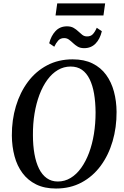

<svg xmlns="http://www.w3.org/2000/svg" viewBox="-20 -1103 730 1134"><path d="M310.5 10.5Q242.5 10.5 193.5 -13.8Q144.5 -38 112.8 -80.8Q81 -123.5 65.8 -180.5Q50.5 -237.5 50 -302.5Q49.5 -394.5 74 -476Q98.5 -557.5 145 -619.8Q191.5 -682 258.2 -717.2Q325 -752.5 409 -752.5Q477.5 -752.5 526.5 -728.2Q575.5 -704 606.8 -661Q638 -618 653 -562Q668 -506 668.5 -442.5Q669 -350.5 645 -268.5Q621 -186.5 574.8 -123.8Q528.5 -61 461.8 -25.2Q395 10.5 310.5 10.5ZM321.5 -31Q362.5 -31 397.2 -52Q432 -73 459.2 -111Q486.5 -149 505.8 -200.2Q525 -251.5 534.8 -312.2Q544.5 -373 544.5 -439.5Q544 -500.5 535.5 -550Q527 -599.5 509.2 -635.5Q491.5 -671.5 464 -690.8Q436.5 -710 397 -710Q356.5 -710 321.8 -689.5Q287 -669 259.8 -631.8Q232.5 -594.5 213.2 -543.8Q194 -493 184 -432.5Q174 -372 174.5 -305Q174.5 -244 183.5 -193.5Q192.5 -143 210.5 -106.8Q228.5 -70.5 256.2 -50.8Q284 -31 321.5 -31ZM477 -818.5Q454.5 -818.5 439.2 -827.5Q424 -836.5 411.8 -848.2Q399.5 -860 387.2 -869Q375 -878 359 -878Q337 -878 324 -863.8Q311 -849.5 300.5 -827L270.5 -847.5Q282 -892 308.2 -919.8Q334.5 -947.5 375.5 -947.5Q399 -947.5 414.5 -938.5Q430 -929.5 442.2 -917.8Q454.5 -906 466.2 -897Q478 -888 493.5 -888Q515.5 -887.5 528.2 -901Q541 -914.5 551.5 -939L581.5 -918.5Q570.5 -872 544 -845.2Q517.5 -818.5 477 -818.5ZM318 -1083H601L591 -1011.5H308Z"/></svg>

Font: Merriweather 72pt Medium
Style: Italic
Weight: 500
Italic angle: -7.8°
Version: Version 2.101